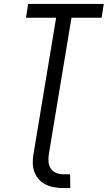

<svg xmlns="http://www.w3.org/2000/svg" viewBox="-20 -755 547 975"><path d="M302 200Q278 200 255 196Q232 192 212 182Q192 172 177.5 156Q163 140 155 119Q147 98 146.5 74.5Q146 51 150 28L265 -665H112L123 -735H507L496 -665H343L228 28Q225 47 226.5 66.5Q228 86 238 101Q248 116 265 123Q282 130 301 130H336L337 200Z"/></svg>

Font: Iosevka Curly
Style: Italic
Weight: 400
Italic angle: -9°
Monospace: yes
Designer: Belleve Invis
Foundry: Belleve Invis
Version: Version 22.1.2; ttfautohint (v1.8.4)